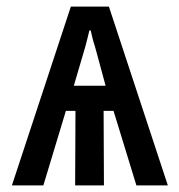

<svg xmlns="http://www.w3.org/2000/svg" viewBox="-20 -560 540 580"><path d="M16 0 194 -540H309L487 0H392L323 -225H293L294 0H207L208 -225H179L111 0ZM203 -301H299L267 -419Q262 -434 259.5 -444.5Q257 -455 254 -468H250Q247 -454 244 -443.5Q241 -433 238 -420Z"/></svg>

Font: Noto Sans Mono ExtraCondensed Medium
Style: Regular
Weight: 500
Width: 2
Designer: Monotype Design Team
Foundry: Monotype Imaging Inc.
Version: Version 2.014